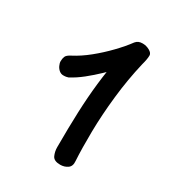

<svg xmlns="http://www.w3.org/2000/svg" viewBox="-133 -989 621 681"><g transform="rotate(30 177.0 -648.5)"><path d="M86 -672Q83 -671 78.5 -670Q74 -669 66 -669Q57 -669 49.5 -675Q42 -681 37.5 -690.5Q33 -700 33 -708Q33 -719 36.5 -727.5Q40 -736 56 -744Q87 -760 118.5 -785.5Q150 -811 178.5 -840.5Q207 -870 226 -896Q231 -902 237.5 -905Q244 -908 254 -908Q269 -908 282.5 -900.5Q296 -893 296 -883Q296 -868 289 -843Q272 -771 263.5 -693.5Q255 -616 254 -546.5Q253 -477 256 -428Q258 -407 245 -398Q232 -389 215 -389Q189 -389 182 -404.5Q175 -420 175 -438Q175 -518 177.5 -581.5Q180 -645 186.5 -703Q193 -761 205 -823L226 -788Q207 -769 184 -747Q161 -725 136 -705Q111 -685 86 -672Z"/></g></svg>

Font: Playpen Sans Hebrew
Style: Regular
Weight: 400
Designer: Tom Grace, Laura Meseguer, Veronika Burian, José Scaglione
Foundry: TypeTogether
Version: Version 2.000